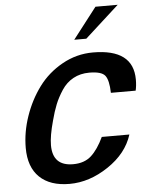

<svg xmlns="http://www.w3.org/2000/svg" viewBox="-64 -1052 862 1117"><g transform="rotate(-5 366.5 -493.0)"><path d="M733.4 -557.6C733.4 -676.8 654.9 -736.3 498 -736.3C434.2 -736.3 374.3 -720.7 318.4 -689.5C262.4 -658.2 216 -617.7 179.2 -567.9C142.4 -518.1 113.4 -462.4 92.3 -400.9C71.1 -339.4 60.5 -278 60.5 -216.8C60.5 -141.9 81.1 -84.8 122.1 -45.4C163.1 -6 221.4 13.7 296.9 13.7C374.3 13.7 449.9 -10.9 523.4 -60.1C597 -109.2 645.2 -169.9 668 -242.2H506.8C484.7 -195.3 460.3 -159.7 433.6 -135.3C406.9 -110.8 371.4 -98.6 327.1 -98.6C247.7 -98.6 208 -139 208 -219.7C208 -255.5 216.1 -302.7 232.4 -361.3C241.5 -396.5 251.5 -427.4 262.2 -454.1C272.9 -480.8 287.3 -507.8 305.2 -535.2C323.1 -562.5 345.7 -583.7 373 -598.6C400.4 -613.6 431.6 -621.1 466.8 -621.1C514.3 -621.1 545.1 -612.1 559.1 -594.2C573.1 -576.3 580.7 -542.6 582 -493.2H726.6C731.1 -512 733.4 -533.5 733.4 -557.6ZM666 -1000H536.1L396.5 -819.3H466.8Z"/></g></svg>

Font: FreeUniversal
Style: BoldItalic
Weight: 700
Italic angle: -11°
Version: Version 1.001